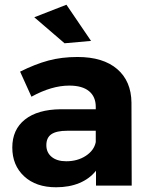

<svg xmlns="http://www.w3.org/2000/svg" viewBox="-20 -785 636 812"><path d="M386 0V-63Q359 -29 316 -11Q273 7 217 7Q132 7 82 -39.5Q32 -86 32 -161Q32 -237 85.5 -279.5Q139 -322 237 -323H385V-333Q385 -376 356.5 -399.5Q328 -423 273 -423Q198 -423 113 -376L65 -482Q129 -514 185 -529Q241 -544 308 -544Q416 -544 475.5 -493Q535 -442 536 -351L537 0ZM385 -184V-232H264Q219 -232 197.5 -217.5Q176 -203 176 -171Q176 -140 198.5 -121.5Q221 -103 260 -103Q308 -103 343 -126Q378 -149 385 -184ZM261 -765 365 -612 253 -602 125 -712Z"/></svg>

Font: Montserrat arm2 SemiBold
Style: Regular
Weight: 600
Designer: Julieta Ulanovsky
Foundry: Julieta Ulanovsky
Version: Version 6.000